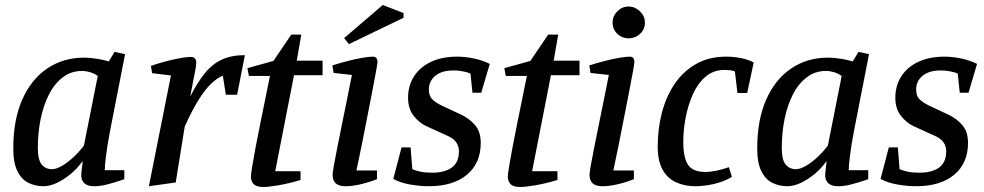

<svg xmlns="http://www.w3.org/2000/svg" viewBox="-20 -734 3926 766"><path d="M153 9Q121 9 93.5 -4.5Q66 -18 49.5 -51Q33 -84 33 -142Q33 -255 68.5 -336Q104 -417 168 -460.5Q232 -504 315 -504Q339 -504 367 -499.5Q395 -495 414 -489L437 -527L479 -518L418 -206Q409 -159 403.5 -116.5Q398 -74 398 -55H476V-19Q435 -5 407 2Q379 9 356 9Q330 9 317 -2.5Q304 -14 304 -36Q304 -39 305 -48.5Q306 -58 307.5 -70Q309 -82 310 -92Q289 -62 261.5 -39.5Q234 -17 206 -4Q178 9 153 9ZM187 -59Q206 -59 231 -74.5Q256 -90 279 -112.5Q302 -135 315 -154L370 -431Q356 -441 339.5 -446Q323 -451 307 -451Q264 -451 230.5 -425.5Q197 -400 175 -356.5Q153 -313 142 -258.5Q131 -204 131 -144Q131 -96 146.5 -77.5Q162 -59 187 -59Z M574 9 662 -433 587 -442 582 -471Q610 -481 640.5 -489Q671 -497 698 -502Q725 -507 742 -507Q752 -507 757.5 -500.5Q763 -494 763 -484Q763 -474 759 -453Q755 -432 749.5 -404.5Q744 -377 739 -349Q767 -404 796.5 -441Q826 -478 864.5 -496Q903 -514 957 -514L926 -356H881L869 -432Q850 -425 826 -403.5Q802 -382 775 -340Q748 -298 717 -229L681 -6Z M1030 12Q1003 12 992 0.5Q981 -11 981 -30Q981 -38 986 -69Q991 -100 999.5 -145Q1008 -190 1018.5 -241.5Q1029 -293 1039 -342.5Q1049 -392 1057 -431H973L967 -462L1071 -491L1142 -596H1182L1164 -492H1267V-434H1153L1078 -51H1179V-16Q1133 -2 1092 5Q1051 12 1030 12Z M1360 9Q1332 9 1319.5 -2.5Q1307 -14 1307 -37Q1307 -45 1312 -74Q1317 -103 1326 -147Q1335 -191 1345 -241.5Q1355 -292 1365.5 -342.5Q1376 -393 1384 -435L1311 -443L1306 -473Q1337 -483 1368.5 -491Q1400 -499 1426.5 -503.5Q1453 -508 1467 -508Q1477 -508 1481.5 -502.5Q1486 -497 1486 -486Q1486 -482 1480.5 -450.5Q1475 -419 1465.5 -371Q1456 -323 1445 -266.5Q1434 -210 1423 -154.5Q1412 -99 1402 -54H1484V-19Q1444 -4 1413 2.5Q1382 9 1360 9ZM1372 -558 1353 -582 1507 -714 1590 -682V-663Z M1690 9Q1658 9 1618.5 2.5Q1579 -4 1549 -20L1582 -146H1618L1625 -59Q1639 -53 1657.5 -49Q1676 -45 1704 -45Q1754 -45 1782.5 -65.5Q1811 -86 1811 -131Q1811 -150 1800 -166.5Q1789 -183 1757 -196L1680 -231Q1651 -245 1629.5 -273Q1608 -301 1608 -344Q1608 -392 1631.5 -429Q1655 -466 1699 -487Q1743 -508 1804 -508Q1835 -508 1869.5 -501Q1904 -494 1934 -479L1900 -364H1865L1857 -440Q1846 -446 1826 -449.5Q1806 -453 1790 -453Q1742 -453 1716.5 -431.5Q1691 -410 1691 -377Q1691 -352 1704 -338.5Q1717 -325 1744 -312L1819 -277Q1853 -261 1875.5 -234.5Q1898 -208 1898 -164Q1898 -83 1843 -37Q1788 9 1690 9Z M2055 12Q2028 12 2017 0.5Q2006 -11 2006 -30Q2006 -38 2011 -69Q2016 -100 2024.5 -145Q2033 -190 2043.5 -241.5Q2054 -293 2064 -342.5Q2074 -392 2082 -431H1998L1992 -462L2096 -491L2167 -596H2207L2189 -492H2292V-434H2178L2103 -51H2204V-16Q2158 -2 2117 5Q2076 12 2055 12Z M2385 9Q2357 9 2344.5 -2.5Q2332 -14 2332 -37Q2332 -45 2337 -74Q2342 -103 2351 -147Q2360 -191 2370 -241.5Q2380 -292 2390.5 -342.5Q2401 -393 2409 -435L2336 -443L2331 -473Q2362 -483 2393.5 -491Q2425 -499 2451.5 -503.5Q2478 -508 2492 -508Q2502 -508 2506.5 -502.5Q2511 -497 2511 -486Q2511 -482 2505.5 -450.5Q2500 -419 2490.5 -371Q2481 -323 2470 -266.5Q2459 -210 2448 -154.5Q2437 -99 2427 -54H2509V-19Q2469 -4 2438 2.5Q2407 9 2385 9ZM2488 -581Q2462 -581 2443 -599Q2424 -617 2424 -644Q2424 -670 2443 -689Q2462 -708 2488 -708Q2513 -708 2533 -689Q2553 -670 2553 -643Q2553 -617 2533.5 -599Q2514 -581 2488 -581Z M2754 9Q2711 9 2676.5 -7Q2642 -23 2623 -58Q2604 -93 2604 -149Q2604 -219 2620.5 -283.5Q2637 -348 2671 -398.5Q2705 -449 2756.5 -478.5Q2808 -508 2877 -508Q2906 -508 2935 -502.5Q2964 -497 2987 -485L2961 -363H2922L2912 -449Q2902 -453 2891 -454Q2880 -455 2870 -455Q2827 -455 2796 -429Q2765 -403 2745.5 -360.5Q2726 -318 2716 -267.5Q2706 -217 2706 -168Q2706 -105 2725 -76.5Q2744 -48 2794 -48Q2815 -48 2838.5 -53Q2862 -58 2888 -67L2900 -28Q2865 -8 2826 0.5Q2787 9 2754 9Z M3121 9Q3089 9 3061.5 -4.5Q3034 -18 3017.5 -51Q3001 -84 3001 -142Q3001 -255 3036.5 -336Q3072 -417 3136 -460.5Q3200 -504 3283 -504Q3307 -504 3335 -499.5Q3363 -495 3382 -489L3405 -527L3447 -518L3386 -206Q3377 -159 3371.5 -116.5Q3366 -74 3366 -55H3444V-19Q3403 -5 3375 2Q3347 9 3324 9Q3298 9 3285 -2.5Q3272 -14 3272 -36Q3272 -39 3273 -48.5Q3274 -58 3275.5 -70Q3277 -82 3278 -92Q3257 -62 3229.5 -39.5Q3202 -17 3174 -4Q3146 9 3121 9ZM3155 -59Q3174 -59 3199 -74.5Q3224 -90 3247 -112.5Q3270 -135 3283 -154L3338 -431Q3324 -441 3307.5 -446Q3291 -451 3275 -451Q3232 -451 3198.5 -425.5Q3165 -400 3143 -356.5Q3121 -313 3110 -258.5Q3099 -204 3099 -144Q3099 -96 3114.5 -77.5Q3130 -59 3155 -59Z M3634 9Q3602 9 3562.5 2.5Q3523 -4 3493 -20L3526 -146H3562L3569 -59Q3583 -53 3601.5 -49Q3620 -45 3648 -45Q3698 -45 3726.5 -65.5Q3755 -86 3755 -131Q3755 -150 3744 -166.5Q3733 -183 3701 -196L3624 -231Q3595 -245 3573.5 -273Q3552 -301 3552 -344Q3552 -392 3575.5 -429Q3599 -466 3643 -487Q3687 -508 3748 -508Q3779 -508 3813.5 -501Q3848 -494 3878 -479L3844 -364H3809L3801 -440Q3790 -446 3770 -449.5Q3750 -453 3734 -453Q3686 -453 3660.5 -431.5Q3635 -410 3635 -377Q3635 -352 3648 -338.5Q3661 -325 3688 -312L3763 -277Q3797 -261 3819.5 -234.5Q3842 -208 3842 -164Q3842 -83 3787 -37Q3732 9 3634 9Z"/></svg>

Font: Manuale Medium
Style: Italic
Weight: 500
Italic angle: -11°
Version: Version 1.002